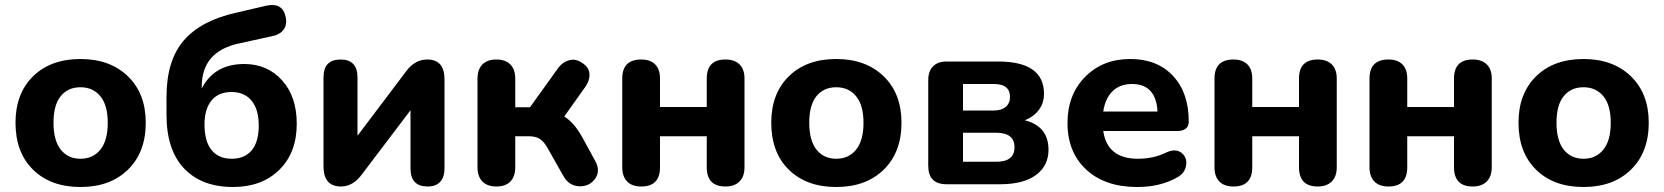

<svg xmlns="http://www.w3.org/2000/svg" viewBox="-20 -737 6656 768"><path d="M42 -246Q42 -363 112.5 -432Q183 -501 302 -501Q420 -501 491.5 -432Q563 -363 563 -246Q563 -128 492 -58.5Q421 11 302 11Q183 11 112.5 -58Q42 -127 42 -246ZM411 -246Q411 -316 381.5 -352Q352 -388 302 -388Q252 -388 223 -352.5Q194 -317 194 -246Q194 -175 223 -138.5Q252 -102 302 -102Q352 -102 381.5 -138.5Q411 -175 411 -246Z M912 11Q787 11 716.5 -63Q646 -137 646 -278V-349Q646 -495 715 -575Q784 -655 924 -686L1044 -714Q1111 -729 1123 -668Q1129 -638 1114 -618Q1099 -598 1067 -592L935 -563Q787 -531 787 -390V-383Q837 -481 957 -481Q1049 -481 1108 -416Q1167 -351 1167 -242Q1167 -126 1097 -57.5Q1027 11 912 11ZM907 -102Q959 -102 987 -136Q1015 -170 1015 -235Q1015 -299 986.5 -334Q958 -369 906 -369Q854 -369 826 -335Q798 -301 798 -239Q798 -172 826 -137Q854 -102 907 -102Z M1344 9Q1274 9 1274 -72V-427Q1274 -499 1342 -499Q1410 -499 1410 -427V-194L1604 -451Q1639 -499 1689 -499Q1758 -499 1758 -419V-63Q1758 -28 1740.5 -9.5Q1723 9 1691 9Q1622 9 1622 -63V-296L1428 -40Q1392 9 1344 9Z M1966 9Q1929 9 1909.5 -11Q1890 -31 1890 -68V-422Q1890 -459 1909.5 -479Q1929 -499 1966 -499Q2002 -499 2021.5 -479Q2041 -459 2041 -422V-308H2100L2212 -464Q2228 -486 2250 -494Q2272 -502 2290.5 -495Q2309 -488 2323.5 -473.5Q2338 -459 2338 -437Q2338 -415 2323 -392L2237 -271Q2276 -247 2308 -190L2361 -93Q2383 -53 2360 -21.5Q2337 10 2296 8Q2255 6 2233 -34L2172 -142Q2156 -171 2139 -181.5Q2122 -192 2095 -192H2041V-68Q2041 -31 2021.5 -11Q2002 9 1966 9Z M2545 9Q2508 9 2488.5 -11Q2469 -31 2469 -68V-423Q2469 -499 2545 -499Q2581 -499 2600.5 -479.5Q2620 -460 2620 -423V-309H2807V-423Q2807 -499 2882 -499Q2918 -499 2938 -479.5Q2958 -460 2958 -423V-68Q2958 -31 2938 -11Q2918 9 2882 9Q2807 9 2807 -68V-192H2620V-68Q2620 9 2545 9Z M3065 -246Q3065 -363 3135.5 -432Q3206 -501 3325 -501Q3443 -501 3514.5 -432Q3586 -363 3586 -246Q3586 -128 3515 -58.5Q3444 11 3325 11Q3206 11 3135.5 -58Q3065 -127 3065 -246ZM3434 -246Q3434 -316 3404.5 -352Q3375 -388 3325 -388Q3275 -388 3246 -352.5Q3217 -317 3217 -246Q3217 -175 3246 -138.5Q3275 -102 3325 -102Q3375 -102 3404.5 -138.5Q3434 -175 3434 -246Z M3980 0H3766Q3693 0 3693 -74V-417Q3693 -452 3712 -471.5Q3731 -491 3766 -491H3972Q4156 -491 4156 -362Q4156 -325 4135.5 -297.5Q4115 -270 4079 -256Q4174 -232 4174 -138Q4174 -74 4124 -37Q4074 0 3980 0ZM3832 -401V-295H3956Q3986 -295 4003 -309.5Q4020 -324 4020 -349Q4020 -401 3956 -401ZM3832 -206V-90H3965Q4038 -90 4038 -148Q4038 -206 3965 -206Z M4529 11Q4400 11 4325 -58.5Q4250 -128 4250 -245Q4250 -358 4320.5 -429.5Q4391 -501 4501 -501Q4609 -501 4672 -433.5Q4735 -366 4735 -251Q4735 -213 4688 -213H4393Q4409 -102 4532 -102Q4594 -102 4645 -127Q4682 -144 4705.5 -126Q4729 -108 4724.5 -76Q4720 -44 4688 -27Q4621 11 4529 11ZM4508 -401Q4460 -401 4430.5 -372.5Q4401 -344 4393 -291H4610Q4604 -401 4508 -401Z M4914 9Q4877 9 4857.5 -11Q4838 -31 4838 -68V-423Q4838 -499 4914 -499Q4950 -499 4969.5 -479.5Q4989 -460 4989 -423V-309H5176V-423Q5176 -499 5251 -499Q5287 -499 5307 -479.5Q5327 -460 5327 -423V-68Q5327 -31 5307 -11Q5287 9 5251 9Q5176 9 5176 -68V-192H4989V-68Q4989 9 4914 9Z M5534 9Q5497 9 5477.5 -11Q5458 -31 5458 -68V-423Q5458 -499 5534 -499Q5570 -499 5589.5 -479.5Q5609 -460 5609 -423V-309H5796V-423Q5796 -499 5871 -499Q5907 -499 5927 -479.5Q5947 -460 5947 -423V-68Q5947 -31 5927 -11Q5907 9 5871 9Q5796 9 5796 -68V-192H5609V-68Q5609 9 5534 9Z M6054 -246Q6054 -363 6124.5 -432Q6195 -501 6314 -501Q6432 -501 6503.5 -432Q6575 -363 6575 -246Q6575 -128 6504 -58.5Q6433 11 6314 11Q6195 11 6124.5 -58Q6054 -127 6054 -246ZM6423 -246Q6423 -316 6393.5 -352Q6364 -388 6314 -388Q6264 -388 6235 -352.5Q6206 -317 6206 -246Q6206 -175 6235 -138.5Q6264 -102 6314 -102Q6364 -102 6393.5 -138.5Q6423 -175 6423 -246Z"/></svg>

Font: Nunito ExtraBold
Style: Regular
Weight: 800
Designer: Vernon Adams
Foundry: Vernon Adams
Version: Version 3.602